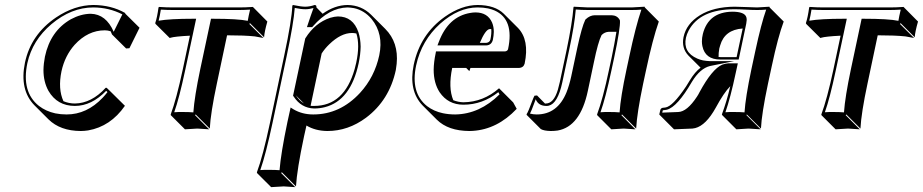

<svg xmlns="http://www.w3.org/2000/svg" viewBox="-20 -459 3702 770"><path d="M400.4 -337.4Q332.5 -337.4 279.3 -279.3Q240.2 -235.4 226.6 -173.3Q211.9 -102.5 234.4 -53.2Q256.3 -43.9 280.3 -43.9Q347.2 -44.9 403.8 -106.9H407.7L424.3 -90.8L481 -34.7Q423.3 48.3 333.5 64Q317.9 66.4 303.7 66.4Q221.7 65.9 174.8 20L118.2 -36.6Q57.6 -98.6 80.1 -208Q104 -320.8 205.1 -389.2Q278.8 -438.5 354.5 -439Q426.3 -438.5 481.4 -407.2L482.9 -403.8L539.6 -347.7L499 -265.6L485.8 -264.6L429.2 -320.8Q426.3 -327.6 423.8 -333.5Q412.1 -337.4 400.4 -337.4ZM343.8 -403.8Q405.3 -402.3 436 -331.5L470.7 -401.4Q417.5 -428.7 354.5 -429.2Q266.1 -429.2 186.5 -362.3Q109.9 -297.4 89.8 -206.1Q65.4 -90.3 136.2 -34.2Q164.1 -12.7 201.7 -4.4Q223.6 0 247.1 0Q328.1 0 391.6 -66.9Q402.3 -78.1 411.1 -89.8L405.8 -94.7Q347.2 -34.2 280.3 -34.2Q209.5 -34.2 174.3 -94.7Q154.3 -130.9 154.3 -178.2Q154.8 -204.6 160.2 -231.9Q182.1 -335 264.2 -381.8Q304.2 -403.3 343.8 -403.8Z M741.7 -315.9Q712.4 -314.5 692.1 -312.3Q671.9 -310.1 666 -308.1L660.6 -306.6L604 -362.8L602.5 -366.2Q610.4 -389.2 615.7 -429.2L618.2 -431.2Q647.9 -429.2 672.9 -429.2H939Q963.9 -429.2 994.1 -431.2L996.1 -429.2L1052.2 -372.6Q1040.5 -331.5 1039.1 -309.6L982.4 -366.2L980 -362.8L1036.6 -306.6Q1036.6 -306.6 1002 -313Q960 -317.4 890.6 -317.4L849.6 -123.5Q824.7 -6.8 821.3 56.6L764.6 0L762.2 2.9L818.8 59.6Q816.9 59.6 771.5 56.6L721.7 59.6L665 2.9L664.6 0Q687.5 -61.5 712.9 -180.2ZM754.4 -383.8H766.6L722.7 -177.7Q698.7 -64.9 678.7 -8.8Q696.3 -10.3 714.8 -9.8Q738.8 -9.8 755.4 -8.3Q759.8 -70.8 783.2 -182.1L826.2 -383.8H834Q933.6 -383.8 973.6 -375.5Q976.6 -394 982.9 -420.4Q958 -418.9 939 -418.9H672.9Q650.9 -418.9 625 -420.4Q621.1 -395 616.2 -376Q661.6 -383.8 754.4 -383.8Z M1063 32.2 1119.6 -234.9Q1150.4 -379.4 1152.3 -436L1154.8 -439Q1188 -432.1 1204.6 -432.1Q1223.6 -432.6 1241.7 -439Q1245.6 -438.5 1247.6 -437Q1249.5 -433.6 1249 -429.2L1273.9 -403.8Q1322.3 -438.5 1374 -439Q1429.7 -438 1468.3 -399.9L1524.9 -343.3Q1579.1 -289.1 1570.8 -203.1Q1569.3 -190.4 1567.4 -178.2Q1541.5 -57.1 1447.8 13.2Q1376 66.4 1293 66.4Q1244.6 65.9 1209 44.4L1199.2 88.4Q1170.9 221.2 1167 288.6L1110.4 231.9L1107.4 234.9L1164.1 291.5Q1164.1 291.5 1119.1 288.6Q1117.7 288.6 1116.7 288.6L1067.4 291.5L1010.7 234.9L1010.3 231.9Q1034.2 168 1063 32.2ZM1409.2 -324.7Q1400.4 -326.7 1391.6 -326.7Q1347.2 -326.7 1300.3 -281.2Q1282.7 -264.2 1270 -244.6L1225.6 -34.7Q1232.4 -33.7 1239.7 -34.2Q1360.4 -34.2 1402.3 -182.1Q1405.8 -195.3 1408.7 -208Q1423.8 -278.8 1409.2 -324.7ZM1199.2 -43.9 1166 -77.1Q1173.8 -65.9 1181.6 -57.6Q1190.4 -49.3 1199.2 -43.9ZM1072.8 34.2Q1045.9 160.6 1023.9 223.1Q1040 221.7 1060.5 222.2Q1084.5 222.2 1101.1 223.6Q1106.4 156.2 1132.8 29.8L1145.5 -27.8L1157.2 -20.5Q1191.9 0 1236.3 0Q1343.8 0 1423.8 -86.4Q1482.4 -150.4 1501 -237.3Q1519 -323.2 1470.2 -382.8Q1440.9 -417.5 1399.9 -426.3Q1386.7 -428.7 1374 -429.2Q1299.8 -427.7 1234.9 -353.5L1231.9 -350.1H1210.9L1215.3 -363.3Q1225.1 -393.6 1237.3 -426.8Q1220.2 -421.9 1204.6 -421.9Q1187 -421.9 1162.1 -427.2Q1157.7 -366.2 1129.4 -232.9ZM1204.1 -304.7 1205.1 -306.2Q1243.7 -367.7 1304.7 -387.7Q1321.3 -392.6 1335 -393.1Q1396 -393.1 1417.5 -329.6Q1425.8 -303.7 1426.3 -272Q1425.8 -241.2 1418.5 -206.1Q1386.7 -56.2 1283.2 -29.3Q1262.2 -23.9 1239.7 -23.9Q1188 -25.4 1157.7 -71.8L1155.3 -75.2Z M1981.4 -105 2038.1 -48.3 2052.2 -22.5Q1974.6 59.6 1876 65.9Q1868.7 66.4 1862.3 66.4Q1777.3 65.9 1731.9 21L1675.3 -35.6Q1617.7 -94.7 1639.2 -199.2Q1665 -321.8 1764.6 -392.1Q1830.6 -438.5 1895.5 -439Q1965.3 -438.5 2000.5 -403.8L2057.1 -347.2Q2104 -298.8 2084 -203.6Q2079.1 -187.5 2062 -186.5H1866.7Q1865.2 -182.6 1862.3 -173.8L1849.6 -186.5H1793.5Q1776.9 -106.9 1797.9 -57.1Q1817.9 -49.3 1838.4 -48.8Q1918.5 -49.8 1981.4 -105ZM1950.2 -342.3Q1946.3 -342.3 1943.4 -342.3Q1926.8 -340.3 1904.3 -287.1H1930.2Q1943.8 -288.6 1946.8 -300.8Q1951.7 -324.2 1950.2 -342.3ZM1978.5 -89.4Q1915 -39.1 1838.4 -39.1Q1777.3 -39.1 1743.2 -88.9Q1719.2 -125.5 1719.2 -179.7Q1719.7 -210.4 1727.1 -245.1L1728.5 -252.9H2005.9Q2015.6 -254.4 2017.6 -262.2Q2043 -381.8 1963.4 -417Q1950.7 -422.4 1937 -425.3Q1917.5 -429.2 1895.5 -429.2Q1818.8 -429.2 1745.6 -364.3Q1670.4 -296.4 1648.9 -196.8Q1625.5 -86.4 1692.9 -33.2Q1719.7 -12.7 1756.3 -4.9Q1779.8 0 1805.7 0Q1903.8 -1.5 1983.4 -80.6ZM1734.4 -276.9 1739.7 -290.5Q1777.8 -392.6 1866.2 -407.2Q1877.4 -409.2 1886.7 -409.2Q1936 -409.2 1953.6 -368.2Q1960.4 -351.6 1960.4 -331.1Q1960 -315.4 1956.5 -298.8Q1950.7 -277.8 1930.2 -276.9Z M2337.4 -94.2Q2307.1 48.8 2216.3 64.5Q2202.6 66.4 2189 66.4Q2161.6 65.9 2148.9 58.6L2092.3 2L2091.8 -1Q2098.1 -9.3 2115.2 -56.2Q2119.6 -67.9 2123.5 -75.2L2133.8 -76.2L2165.5 -43.9Q2168 -43.9 2168.9 -43.9Q2200.7 -43.9 2217.3 -99.1Q2221.2 -113.3 2225.1 -129.9L2252.4 -258.8Q2274.9 -366.2 2279.8 -429.2L2281.2 -432.1Q2283.2 -432.1 2337.9 -429.2H2512.7L2565.4 -432.1L2565.9 -429.2L2622.1 -372.6Q2597.7 -303.7 2569.8 -172.4L2559.1 -122.6Q2534.7 -6.3 2531.2 56.6L2474.6 0L2472.2 2.9L2528.3 59.6Q2526.4 59.6 2481 56.6L2431.6 59.6L2375 2.9L2374.5 0Q2397.5 -61 2422.4 -179.2L2433.1 -229Q2444.8 -285.2 2452.1 -331.5H2421.4Q2404.8 -330.6 2392.6 -318.4Q2378.4 -290.5 2361.8 -209.5ZM2271 -153.3 2295.4 -268.1Q2313 -350.1 2327.1 -379.4L2328.1 -380.9L2329.1 -381.8Q2345.7 -397.5 2365.2 -397.9H2433.1Q2455.1 -397 2464.8 -379.9L2465.8 -377.9L2466.3 -376Q2468.3 -347.2 2442.9 -227.1L2432.1 -176.8Q2408.2 -64.5 2388.2 -8.8Q2405.8 -10.3 2424.3 -9.8Q2448.2 -9.8 2464.8 -8.3Q2468.8 -69.8 2492.7 -181.2L2503.4 -231Q2529.3 -353.5 2552.2 -420.4Q2533.2 -418.9 2512.7 -418.9H2337.9Q2312 -418.9 2289.1 -420.9Q2284.2 -359.4 2262.2 -256.8L2234.9 -127.9Q2216.8 -43.9 2180.7 -35.2Q2174.3 -33.7 2168.9 -34.2Q2138.7 -35.2 2128.4 -61Q2126 -54.7 2121.1 -41.5Q2111.8 -15.6 2105.5 -3.4Q2118.7 0 2132.3 0Q2215.8 0 2252 -88.9Q2263.2 -117.2 2271 -153.3Z M3075.2 -194.3 3059.6 -121.6Q3034.7 -3.9 3031.7 56.6L2975.1 0L2973.6 2.9L3030.3 59.6Q3028.3 59.6 2981.9 56.6Q2981.9 56.6 2933.1 59.6L2876.5 2.9L2875 0Q2895 -54.2 2908.7 -113.3Q2882.8 -86.9 2850.6 -27.3Q2811.5 43.5 2768.1 54.7Q2761.7 56.2 2756.8 56.6L2683.1 59.6L2626.5 2.9L2624 0L2628.4 -19Q2631.3 -26.4 2639.6 -26.9L2647.9 -27.8Q2677.2 -31.2 2731.4 -112.3Q2739.7 -125 2746.1 -136.2Q2767.1 -170.9 2789.6 -187.5L2741.2 -235.8Q2712.4 -266.1 2721.2 -310.1Q2732.4 -363.8 2787.1 -397.9Q2841.8 -431.6 2925.8 -432.1Q2944.3 -432.1 2971.7 -430.7Q2999 -429.2 3016.6 -429.2L3065.9 -432.1L3066.4 -429.2L3123 -372.6Q3100.1 -311.5 3075.2 -194.3ZM2861.8 -230.5Q2865.7 -230.5 2869.1 -230H2934.1L2958.5 -344.7Q2886.2 -339.8 2868.2 -276.9Q2866.2 -270.5 2864.7 -264.6Q2861.3 -245.6 2861.8 -230.5ZM3008.8 -252.9Q3032.7 -364.3 3052.7 -420.4Q3035.2 -418.9 3016.6 -418.9Q2998 -418.9 2970.7 -420.4Q2943.8 -421.9 2925.8 -421.9Q2787.6 -421.9 2741.7 -336.4Q2733.9 -321.3 2731 -308.1Q2718.3 -249.5 2776.4 -224.1Q2787.6 -219.2 2799.3 -216.8Q2813 -214.4 2825.7 -213.9H2924.3L2827.6 -194.3Q2787.6 -184.6 2754.9 -130.9Q2696.3 -29.8 2654.3 -19Q2651.4 -18.6 2649.4 -18.1L2640.6 -17.1L2638.2 -16.6L2635.7 -7.3L2699.7 -9.8Q2735.4 -10.7 2775.4 -71.8Q2781.2 -80.6 2785.2 -88.9Q2835.9 -182.6 2876.5 -199.7Q2889.2 -204.6 2901.4 -205.1H2939L2930.7 -167Q2909.2 -65.9 2889.2 -8.8Q2905.8 -10.3 2925.3 -9.8Q2949.2 -9.8 2965.8 -8.3Q2969.7 -68.4 2993.2 -180.2ZM2942.4 -220.2H2869.1Q2808.1 -220.2 2796.9 -273.9Q2794.9 -283.7 2794.9 -292.5Q2794.9 -307.1 2798.8 -323.2Q2821.3 -410.6 2916.5 -412.1Q2966.3 -412.1 2973.1 -390.1Q2974.6 -384.8 2974.6 -378.9Q2974.1 -371.6 2972.7 -363.8Z M3351.1 -315.9Q3321.8 -314.5 3301.5 -312.3Q3281.2 -310.1 3275.4 -308.1L3270 -306.6L3213.4 -362.8L3211.9 -366.2Q3219.7 -389.2 3225.1 -429.2L3227.5 -431.2Q3257.3 -429.2 3282.2 -429.2H3548.3Q3573.2 -429.2 3603.5 -431.2L3605.5 -429.2L3661.6 -372.6Q3649.9 -331.5 3648.4 -309.6L3591.8 -366.2L3589.4 -362.8L3646 -306.6Q3646 -306.6 3611.3 -313Q3569.3 -317.4 3500 -317.4L3459 -123.5Q3434.1 -6.8 3430.7 56.6L3374 0L3371.6 2.9L3428.2 59.6Q3426.3 59.6 3380.9 56.6L3331.1 59.6L3274.4 2.9L3273.9 0Q3296.9 -61.5 3322.3 -180.2ZM3363.8 -383.8H3376L3332 -177.7Q3308.1 -64.9 3288.1 -8.8Q3305.7 -10.3 3324.2 -9.8Q3348.1 -9.8 3364.7 -8.3Q3369.1 -70.8 3392.6 -182.1L3435.5 -383.8H3443.4Q3543 -383.8 3583 -375.5Q3585.9 -394 3592.3 -420.4Q3567.4 -418.9 3548.3 -418.9H3282.2Q3260.3 -418.9 3234.4 -420.4Q3230.5 -395 3225.6 -376Q3271 -383.8 3363.8 -383.8Z"/></svg>

Font: Linux Biolinum Shadow O
Style: Italic
Weight: 400
Italic angle: -12°
Designer: Philipp H. Poll
Foundry: Philipp H. Poll
Version: Version 0.6.2